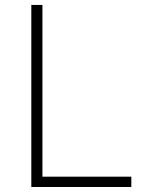

<svg xmlns="http://www.w3.org/2000/svg" viewBox="-20 -747 602 767"><path d="M105.1 0H504.6V-41.2H149.5V-727.3H105.1Z"/></svg>

Font: Karasuma Gothic
Style: Thin
Weight: 200
Designer: Rasmus Andersson / Ryoko Ishizuka
Foundry: rsms
Version: Version 1.00